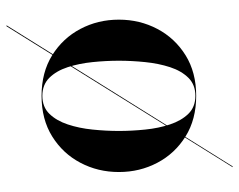

<svg xmlns="http://www.w3.org/2000/svg" viewBox="-93 -526 742 596"><g transform="rotate(-90 278.0 -228.0)"><path d="M42 -230Q42 -295 70.8 -349.5Q99.5 -404 152.5 -437Q205.5 -470 278.5 -470Q351.5 -470 404.5 -437Q457.5 -404 486.2 -349.5Q515 -295 515 -230Q515 -165 486.2 -110.5Q457.5 -56 404.5 -23Q351.5 10 278.5 10Q205.5 10 152.5 -23Q99.5 -56 70.8 -110.5Q42 -165 42 -230ZM169.5 -230Q169.5 -190 173.8 -148.2Q178 -106.5 189.8 -71.2Q201.5 -36 222.8 -14.2Q244 7.5 278.5 7.5Q313 7.5 334.5 -14.2Q356 -36 367.5 -71.2Q379 -106.5 383.2 -148.2Q387.5 -190 387.5 -230Q387.5 -270 383.2 -311.8Q379 -353.5 367.5 -388.8Q356 -424 334.5 -445.8Q313 -467.5 278.5 -467.5Q244 -467.5 222.8 -445.8Q201.5 -424 189.8 -388.8Q178 -353.5 173.8 -311.8Q169.5 -270 169.5 -230ZM494.5 -578.8H497.5L59.5 123.2H57Z"/></g></svg>

Font: Bodoni* 72pt Medium
Style: Regular
Weight: 500
Version: Version 2.3